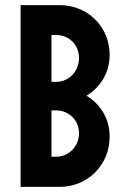

<svg xmlns="http://www.w3.org/2000/svg" viewBox="-20 -726 476 746"><path d="M60 0H212C321 0 406 -85 406 -195C406 -262 373 -320 316 -354C373 -389 406 -446 406 -513C406 -622 321 -706 212 -706H60ZM180 -117V-297H198C248 -297 287 -259 287 -208C287 -158 248 -117 198 -117ZM180 -408V-590H198C248 -590 287 -552 287 -501C287 -449 248 -408 198 -408Z"/></svg>

Font: Lineal
Style: Bold
Weight: 700
Designer: Created by Frank Adebiaye with contributions from Anton Moglia & Ariel Martín Pérez
Created by Frank ADEBIAYE with FontF
Foundry: Velvetyne Type Foundry
Version: Version 2.000;Glyphs 3.2 (3227)